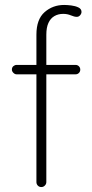

<svg xmlns="http://www.w3.org/2000/svg" viewBox="-20 -755 372 775"><path d="M239 -735Q251 -735 267.5 -733Q284 -731 296.5 -725Q309 -719 309 -707Q309 -700 303.5 -693.5Q298 -687 290 -687Q280 -687 266 -693Q252 -699 235 -699Q215 -699 199.5 -690Q184 -681 175.5 -662.5Q167 -644 167 -615V-20Q167 -12 161 -6Q155 0 147 0Q138 0 132.5 -6Q127 -12 127 -20V-615Q127 -677 160 -706Q193 -735 239 -735ZM47 -493H285Q293 -493 298.5 -487.5Q304 -482 304 -474Q304 -466 298.5 -460.5Q293 -455 285 -455H47Q40 -455 34 -461Q28 -467 28 -474Q28 -483 34 -488Q40 -493 47 -493Z"/></svg>

Font: Quicksand Variable Light
Style: Regular
Weight: 300
Designer: Andrew Paglinawan
Foundry: Andrew Paglinawan
Version: Version 3.004